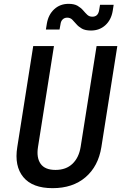

<svg xmlns="http://www.w3.org/2000/svg" viewBox="-20 -970 640 1000"><path d="M254 10Q149 10 101.5 -47.5Q54 -105 70 -204L153 -730H261L178 -205Q169 -149 191.5 -117Q214 -85 269 -85Q324 -85 357.5 -117Q391 -149 400 -205L483 -730H591L508 -204Q492 -104 425.5 -47Q359 10 254 10ZM454 -811Q424 -811 406.5 -821Q389 -831 378 -844Q367 -857 356.5 -867.5Q346 -878 330 -878Q316 -878 306.5 -869Q297 -860 295 -843L290 -816H219L224 -847Q232 -894 262.5 -922Q293 -950 337 -950Q367 -950 384.5 -939.5Q402 -929 413 -916Q424 -903 434.5 -893Q445 -883 461 -883Q490 -883 496 -915L501 -945H572L567 -913Q559 -866 528.5 -838.5Q498 -811 454 -811Z"/></svg>

Font: JetBrains Mono NL SemiBold
Style: Italic
Weight: 600
Italic angle: -9°
Monospace: yes
Designer: Philipp Nurullin, Konstantin Bulenkov
Foundry: JetBrains
Version: Version 2.305; ttfautohint (v1.8.4.7-5d5b)